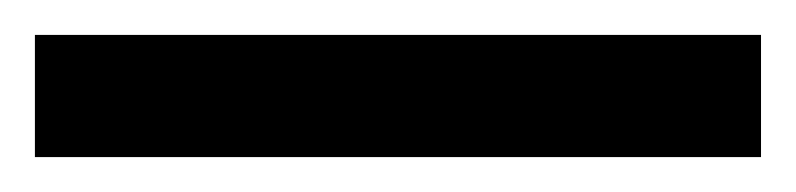

<svg xmlns="http://www.w3.org/2000/svg" viewBox="-22 70 456 110"><path d="M-2 160V90H414V160Z"/></svg>

Font: Noto Sans Kannada ExtraBold
Style: Regular
Weight: 800
Designer: Jelle Bosma - Monotype Design Team
Foundry: Monotype Imaging Inc.
Version: Version 2.005; ttfautohint (v1.8.4.7-5d5b)